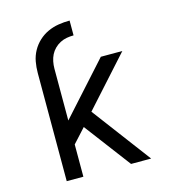

<svg xmlns="http://www.w3.org/2000/svg" viewBox="-109 -825 819 914"><g transform="rotate(-15 300.0 -367.5)"><path d="M107 0V-533Q107 -561 112 -588.5Q117 -616 130.5 -640.5Q144 -665 164.5 -684Q185 -703 210 -714.5Q235 -726 262.5 -730.5Q290 -735 318 -735V-662Q301 -662 284 -659Q267 -656 251.5 -648Q236 -640 223.5 -627.5Q211 -615 203.5 -600Q196 -585 192.5 -567.5Q189 -550 189 -533V-277L417 -530H523L306 -289L523 0H424L252 -228L189 -159V0Z"/></g></svg>

Font: Iosevka Mono
Style: Regular
Weight: 400
Designer: Belleve Invis
Foundry: Belleve Invis
Version: Version 11.1.1